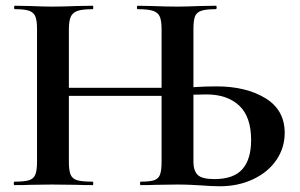

<svg xmlns="http://www.w3.org/2000/svg" viewBox="-20 -645 1047 669"><path d="M681 1Q665 0 644 -1Q623 -2 598 -2L524 -1Q504 0 470 0Q468 0 468 -6Q468 -12 470 -12Q502 -12 517 -17Q532 -22 537.5 -36.5Q543 -51 543 -81V-542Q543 -572 537 -586.5Q531 -601 514 -607Q497 -613 460 -613Q457 -613 457 -619Q457 -625 460 -625L509 -624Q559 -622 599 -622Q626 -622 676 -624L732 -625Q735 -625 735 -619Q735 -613 732 -613Q698 -613 681.5 -607.5Q665 -602 659.5 -588Q654 -574 654 -544V-81Q654 -51 668.5 -36Q683 -21 727 -21Q794 -21 824.5 -55.5Q855 -90 855 -157Q855 -238 813.5 -277Q772 -316 699 -316Q651 -316 607 -312L601 -335Q656 -344 735 -344Q837 -344 904.5 -303Q972 -262 972 -182Q972 -130 943 -87.5Q914 -45 862 -20.5Q810 4 746 4Q719 4 681 1ZM30 -12Q65 -12 81 -17Q97 -22 103 -36.5Q109 -51 109 -81V-544Q109 -574 103 -588Q97 -602 81.5 -607.5Q66 -613 32 -613Q29 -613 29 -619Q29 -625 32 -625L86 -624Q132 -622 160 -622Q198 -622 248 -624L303 -625Q305 -625 305 -619Q305 -613 303 -613Q267 -613 250 -607Q233 -601 226.5 -586.5Q220 -572 220 -542V-81Q220 -51 226 -36.5Q232 -22 249 -17Q266 -12 303 -12Q305 -12 305 -6Q305 0 303 0Q268 0 247 -1L160 -2L85 -1Q65 0 30 0Q28 0 28 -6Q28 -12 30 -12ZM161 -339H594V-311H161Z"/></svg>

Font: Cormorant Infant
Style: Bold
Weight: 700
Designer: Christian Thalmann (Catharsis Fonts)
Foundry: Catharsis Fonts
Version: Version 4.000